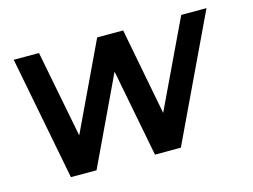

<svg xmlns="http://www.w3.org/2000/svg" viewBox="-75 -624 988 749"><g transform="rotate(-15 419.0 -250.0)"><path d="M230.5 0H127L30 -500H132L200.5 -149L367 -500H472L539.5 -149L706.5 -500H808.5L571 0H466.5L398 -353.5Z"/></g></svg>

Font: Urbanist SemiBold
Style: Italic
Weight: 600
Italic angle: -8°
Designer: Corey Hu
Foundry: Corey Hu
Version: Version 1.321; ttfautohint (v1.8.4.7-5d5b)